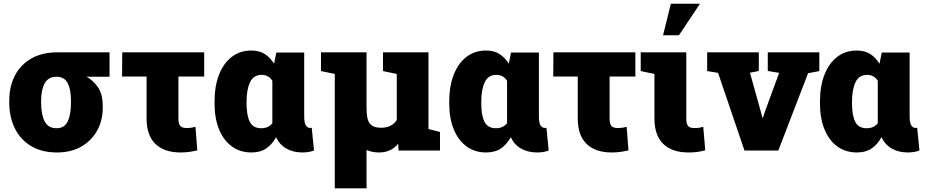

<svg xmlns="http://www.w3.org/2000/svg" viewBox="-20 -810 4981 1033"><path d="M286.1 10.3Q205.6 10.3 148.2 -23.7Q90.8 -57.6 60.3 -118.4Q29.8 -179.2 29.8 -259.3V-269Q29.8 -345.7 60.5 -404.1Q91.3 -462.4 148.9 -495.4Q206.5 -528.3 287.6 -528.3H569.3V-397H445.8Q481.9 -377.4 507.3 -340.1Q532.7 -302.7 532.7 -239.3V-229Q532.7 -162.1 502.9 -107.9Q473.1 -53.7 418 -21.7Q362.8 10.3 286.1 10.3ZM283.7 -120.1Q327.6 -120.1 344.7 -157.5Q361.8 -194.8 361.8 -259.3V-269Q361.8 -327.1 344.5 -362.1Q327.1 -397 283.7 -397Q239.7 -397 220.5 -361.6Q201.2 -326.2 201.2 -269V-259.3Q201.2 -194.3 220.2 -157.2Q239.3 -120.1 283.7 -120.1Z M951.7 10.3Q863.3 10.3 815.9 -35.9Q768.6 -82 768.6 -172.9V-398.4H636.7L637.7 -528.3H1078.6V-398.4H939.9V-172.9Q939.9 -143.6 950 -132.3Q960 -121.1 985.4 -121.1Q1006.3 -121.1 1031.7 -127.4L1041.5 -1Q1022 3.9 998.8 7.1Q975.6 10.3 951.7 10.3Z M1333 10.3Q1271.5 10.3 1227.1 -22.5Q1182.6 -55.2 1158.4 -114.5Q1134.3 -173.8 1134.3 -252.9V-263.2Q1134.3 -345.7 1158.2 -407.5Q1182.1 -469.2 1226.6 -503.7Q1271 -538.1 1332 -538.1Q1375.5 -538.1 1404.5 -519.5Q1433.6 -501 1454.6 -467.3L1466.8 -527.3H1616.7V-183.1Q1616.7 -149.4 1625.5 -135.5Q1634.3 -121.6 1649.4 -121.6Q1654.3 -121.6 1657.2 -122.6L1669.4 0Q1652.3 5.9 1637.2 8.1Q1622.1 10.3 1607.4 10.3Q1557.6 10.3 1521 -10.5Q1484.4 -31.2 1465.3 -71.8Q1443.4 -32.2 1411.9 -11Q1380.4 10.3 1333 10.3ZM1385.3 -120.1Q1424.3 -120.1 1445.3 -147V-375.5Q1425.3 -407.2 1387.2 -407.2Q1344.2 -407.2 1325.4 -367.7Q1306.6 -328.1 1306.6 -263.2V-252.9Q1306.6 -189.5 1324 -154.8Q1341.3 -120.1 1385.3 -120.1Z M1781.2 203.1V-412.1L1707 -427.7V-528.3H1952.1V-226.1Q1952.1 -165.5 1970.7 -144Q1989.3 -122.6 2029.3 -122.6Q2088.4 -122.6 2114.7 -164.6V-412.1L2040.5 -427.7V-528.3H2285.2V-115.7L2347.2 -100.1V0H2124.5L2122.1 -36.6Q2084 10.3 2019 10.3Q1982.9 10.3 1952.1 -2.9V203.1Z M2595.7 10.3Q2534.2 10.3 2489.7 -22.5Q2445.3 -55.2 2421.1 -114.5Q2397 -173.8 2397 -252.9V-263.2Q2397 -345.7 2420.9 -407.5Q2444.8 -469.2 2489.3 -503.7Q2533.7 -538.1 2594.7 -538.1Q2638.2 -538.1 2667.2 -519.5Q2696.3 -501 2717.3 -467.3L2729.5 -527.3H2879.4V-183.1Q2879.4 -149.4 2888.2 -135.5Q2897 -121.6 2912.1 -121.6Q2917 -121.6 2919.9 -122.6L2932.1 0Q2915 5.9 2899.9 8.1Q2884.8 10.3 2870.1 10.3Q2820.3 10.3 2783.7 -10.5Q2747.1 -31.2 2728 -71.8Q2706.1 -32.2 2674.6 -11Q2643.1 10.3 2595.7 10.3ZM2647.9 -120.1Q2687 -120.1 2708 -147V-375.5Q2688 -407.2 2649.9 -407.2Q2606.9 -407.2 2588.1 -367.7Q2569.3 -328.1 2569.3 -263.2V-252.9Q2569.3 -189.5 2586.7 -154.8Q2604 -120.1 2647.9 -120.1Z M3271.5 10.3Q3183.1 10.3 3135.7 -35.9Q3088.4 -82 3088.4 -172.9V-398.4H2956.5L2957.5 -528.3H3398.4V-398.4H3259.8V-172.9Q3259.8 -143.6 3269.8 -132.3Q3279.8 -121.1 3305.2 -121.1Q3326.2 -121.1 3351.6 -127.4L3361.3 -1Q3341.8 3.9 3318.6 7.1Q3295.4 10.3 3271.5 10.3Z M3684.1 10.3Q3595.7 10.3 3548.3 -35.9Q3501 -82 3501 -172.9V-412.1L3427.2 -427.7V-528.3H3672.4V-172.9Q3672.4 -144 3681.9 -132.6Q3691.4 -121.1 3714.8 -121.1Q3730.5 -121.1 3736.6 -121.8Q3742.7 -122.6 3763.7 -127.4L3774.4 -1.5Q3751 4.9 3731.2 7.6Q3711.4 10.3 3684.1 10.3ZM3547.4 -620.1 3589.4 -790H3746.1L3632.8 -620.1Z M3985.4 0 3843.3 -418 3784.7 -427.7V-528.3H4062.5V-428.2L4015.1 -418.5L4071.3 -216.8L4082 -176.8H4085L4098.1 -216.8L4171.9 -418L4110.8 -428.2V-528.3H4388.2V-427.7L4327.6 -416L4167.5 0Z M4590.3 10.3Q4528.8 10.3 4484.4 -22.5Q4439.9 -55.2 4415.8 -114.5Q4391.6 -173.8 4391.6 -252.9V-263.2Q4391.6 -345.7 4415.5 -407.5Q4439.5 -469.2 4483.9 -503.7Q4528.3 -538.1 4589.4 -538.1Q4632.8 -538.1 4661.9 -519.5Q4690.9 -501 4711.9 -467.3L4724.1 -527.3H4874V-183.1Q4874 -149.4 4882.8 -135.5Q4891.6 -121.6 4906.7 -121.6Q4911.6 -121.6 4914.6 -122.6L4926.8 0Q4909.7 5.9 4894.5 8.1Q4879.4 10.3 4864.7 10.3Q4814.9 10.3 4778.3 -10.5Q4741.7 -31.2 4722.7 -71.8Q4700.7 -32.2 4669.2 -11Q4637.7 10.3 4590.3 10.3ZM4642.6 -120.1Q4681.6 -120.1 4702.6 -147V-375.5Q4682.6 -407.2 4644.5 -407.2Q4601.6 -407.2 4582.8 -367.7Q4564 -328.1 4564 -263.2V-252.9Q4564 -189.5 4581.3 -154.8Q4598.6 -120.1 4642.6 -120.1Z"/></svg>

Font: Roboto Slab Black
Style: Regular
Weight: 900
Designer: Google
Version: Version 2.000; ttfautohint (v1.8.1.43-b0c9)